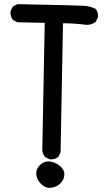

<svg xmlns="http://www.w3.org/2000/svg" viewBox="-20 -780 540 933"><path d="M216.3 132.8Q205.1 131.8 194.8 125.7Q184.6 119.6 175.3 109.4Q156.2 88.4 156.2 62.5Q156.2 36.1 179 17.8Q201.7 -0.5 231 6.3Q258.8 13.2 276.9 31.7Q296.4 50.8 292 76.2Q291 82.5 288.8 88.1Q286.6 93.8 283.4 98.9Q280.3 104 276.1 108.4Q272 112.8 266.6 117.2Q246.1 132.8 216.8 132.8ZM220.2 -6.3 200.7 -16.1 199.2 -16.6 198.7 -17.6Q195.8 -21 193.6 -24.4Q191.4 -27.8 189.9 -31.7Q188.5 -35.6 187.3 -39.8Q186 -43.9 185.5 -48.3V-48.8L197.3 -668.9L66.4 -671.9H64.9L64 -672.4L44.4 -682.1L43 -683.1L42 -684.1Q29.3 -701.2 31.2 -725.1V-726.1L31.7 -727.1L41.5 -746.6L42.5 -748.5L44.4 -749.5L64 -759.3L64.9 -759.8H66.4Q358.9 -753.9 387.2 -752Q416.5 -750 442.9 -737.8L443.8 -737.3L444.8 -736.3Q451.7 -728.5 454.3 -718.5Q457 -708.5 456.1 -696.8V-695.8L455.6 -694.8L445.8 -675.3L444.8 -673.8L443.8 -672.9Q434.6 -666 423.8 -662.6Q413.1 -659.2 401.4 -659.2H400.9H400.4Q371.6 -663.1 341.3 -665Q314 -667 286.1 -667L274.4 -41V-39.6L273.9 -38.6L264.2 -19L263.7 -17.6L262.2 -17.1Q246.1 -3.9 222.2 -5.9H221.2Z"/></svg>

Font: NaikaiFont
Style: SemiBold
Weight: 600
Version: Version 1.89